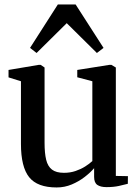

<svg xmlns="http://www.w3.org/2000/svg" viewBox="-20 -835 626 866"><path d="M460.5 9Q433.5 9 419 -1Q404.5 -11 404.5 -37V-76.5Q387.5 -56.5 361.5 -36.5Q335.5 -16.5 303.5 -3Q271.5 10.5 235.5 10.5Q148.5 10.5 111.5 -35.8Q74.5 -82 74.5 -186V-468.5L18.5 -486V-519.5L155 -542.5H163.5L181 -530.5V-191Q181 -144.5 188.2 -114.5Q195.5 -84.5 214.5 -70Q233.5 -55.5 268.5 -55.5Q297 -55.5 321 -63.8Q345 -72 364 -84Q383 -96 396.5 -108.5V-468.5L328.5 -486.5V-519.5L473.5 -542.5H482.5L502.5 -530.5V-41.5L557 -40.5L556.5 -6Q539.5 -1.5 515.8 3.8Q492 9 460.5 9ZM145 -596 115.5 -619 241 -815H321L447 -619L417 -596L281 -730.5Z"/></svg>

Font: Merriweather 72pt Medium
Style: Regular
Weight: 500
Version: Version 2.100